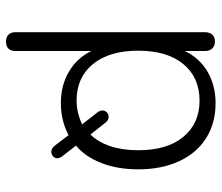

<svg xmlns="http://www.w3.org/2000/svg" viewBox="-68 -466 720 623"><g transform="rotate(90 291.5 -154.0)"><path d="M84 155V-460Q84 -475 92 -483.5Q100 -492 114 -492Q128 -492 136.5 -483.5Q145 -475 145 -460V-394Q167 -441 211.5 -467.5Q256 -494 314 -494Q379 -494 427.5 -463.5Q476 -433 502.5 -376Q529 -319 529 -243Q529 -176 508.5 -123.5Q488 -71 452 -41L487 4Q493 12 493 20Q493 28 486.5 33.5Q480 39 472 39Q462 39 453 29L418 -17Q371 8 314 8Q256 8 211.5 -18.5Q167 -45 145 -91V155Q145 186 114 186Q100 186 92 178Q84 170 84 155ZM383 -61 344 -111Q338 -119 338 -127Q338 -135 344 -141Q350 -147 358 -147Q370 -147 378 -136L416 -88Q440 -112 453.5 -151.5Q467 -191 467 -243Q467 -337 423.5 -389.5Q380 -442 306 -442Q231 -442 187.5 -389.5Q144 -337 144 -243Q144 -149 187.5 -96Q231 -43 306 -43Q345 -43 383 -61Z"/></g></svg>

Font: SN Pro Light
Style: Regular
Weight: 300
Designer: Tobias Whetton
Foundry: Supernotes
Version: Version 1.002